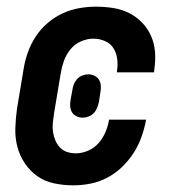

<svg xmlns="http://www.w3.org/2000/svg" viewBox="-20 -548 540 576"><path d="M200 8Q170 8 142 2Q114 -4 92 -19.5Q70 -35 54.5 -58Q39 -81 32 -108Q25 -135 26 -164Q27 -193 31 -222L51 -342Q55 -367 64 -392Q73 -417 87.5 -439Q102 -461 123 -479Q144 -497 168 -508Q192 -519 217.5 -523.5Q243 -528 268 -528Q294 -528 319.5 -524Q345 -520 367 -509Q389 -498 406 -480.5Q423 -463 433 -440.5Q443 -418 445 -392.5Q447 -367 443 -340L442 -331H331V-336Q334 -354 331.5 -372Q329 -390 320 -404Q311 -418 294.5 -425Q278 -432 260 -432Q241 -432 222 -423.5Q203 -415 190.5 -399Q178 -383 171.5 -364.5Q165 -346 162 -327L142 -207Q140 -193 138.5 -179Q137 -165 139 -152Q141 -139 146 -127Q151 -115 160 -105.5Q169 -96 181.5 -92Q194 -88 208 -88Q226 -88 244.5 -96Q263 -104 276 -119Q289 -134 296.5 -152Q304 -170 307 -188V-189H418V-187Q413 -161 404 -136Q395 -111 380 -88Q365 -65 345 -46Q325 -27 301 -14.5Q277 -2 251 3Q225 8 200 8ZM228 -195Q218 -195 209 -199.5Q200 -204 195.5 -212Q191 -220 190.5 -230Q190 -240 192 -250L197 -277Q198 -286 201.5 -295Q205 -304 211.5 -311Q218 -318 227 -321.5Q236 -325 245 -325Q255 -325 264 -320.5Q273 -316 277.5 -308Q282 -300 282.5 -290Q283 -280 281 -270L277 -243Q275 -234 271.5 -225Q268 -216 261.5 -209Q255 -202 246 -198.5Q237 -195 228 -195Z"/></svg>

Font: Iosevka Oblique
Style: Bold
Weight: 700
Italic angle: -9°
Monospace: yes
Designer: Belleve Invis
Foundry: Belleve Invis
Version: Version 32.5.0; ttfautohint (v1.8.4)